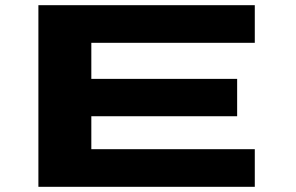

<svg xmlns="http://www.w3.org/2000/svg" viewBox="-20 -720 1140 740"><path d="M128 0V-700H962V-555H332V-416H894V-272H332V-145H962V0Z"/></svg>

Font: Trispace Expanded ExtraBold
Style: Regular
Weight: 800
Width: 7
Designer: Tyler Finck
Foundry: Etcetera Type Company
Version: Version 1.210; ttfautohint (v1.8.3)